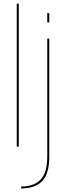

<svg xmlns="http://www.w3.org/2000/svg" viewBox="-20 -805 383 1054"><path d="M72 0H83V-785H72ZM96 229.5Q171.5 229.5 211 189.8Q250.5 150 250.5 53.5V-593H239.5V53.5Q239.5 144 202.2 181.5Q165 219 96 219ZM239.5 -733V-681.5H250.5V-733Z"/></svg>

Font: Anybody Thin
Style: Regular
Weight: 100
Designer: Tyler Finck
Foundry: Etcetera Type Company
Version: Version 1.114;gftools[0.9.25]